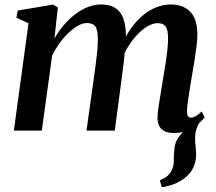

<svg xmlns="http://www.w3.org/2000/svg" viewBox="-20 -570 944 838"><path d="M686 247 677.5 217Q699.5 208 712 196.8Q724.5 185.5 731 169Q739 152 738.5 129.2Q738 106.5 741 83Q743 50 759.8 29.2Q776.5 8.5 789 -8.5L860 -48Q844 -28.5 837.5 -7.2Q831 14 831.5 37.5Q831.5 51.5 833.8 69.5Q836 87.5 836 104Q836 135.5 823.5 161.8Q811 188 785 208Q765.5 223 741.2 232.8Q717 242.5 686 247ZM232.5 -537.5 217.5 -401.5Q234 -431 256.2 -457.8Q278.5 -484.5 305.2 -505.5Q332 -526.5 361.5 -538.5Q391 -550.5 422.5 -550.5Q458.5 -550.5 482.2 -535.8Q506 -521 517.8 -490.5Q529.5 -460 529.5 -412.5Q529.5 -406 528.8 -396.5Q528 -387 527 -376.2Q526 -365.5 524.5 -354.5L508 -365Q525 -407.5 548.5 -441.5Q572 -475.5 600.2 -500Q628.5 -524.5 660.5 -537.5Q692.5 -550.5 726.5 -550.5Q779.5 -550.5 810.5 -518.5Q841.5 -486.5 841.5 -418Q841.5 -398 837.8 -368.2Q834 -338.5 828.8 -305.8Q823.5 -273 818.5 -244Q814 -217.5 809.2 -188.2Q804.5 -159 800.8 -132.5Q797 -106 796 -86.5Q796 -69.5 800.5 -63Q805 -56.5 812.5 -56.5Q822 -56.5 833.2 -62.5Q844.5 -68.5 860.5 -83.5L873 -57.5Q865.5 -48 848 -31.8Q830.5 -15.5 803 -2.5Q775.5 10.5 739 10.5Q713 10.5 697 2Q681 -6.5 674 -21.8Q667 -37 667.5 -57Q667.5 -73 671.5 -100.8Q675.5 -128.5 681 -160.2Q686.5 -192 691 -222Q696 -251 701.2 -283.5Q706.5 -316 710 -346.8Q713.5 -377.5 713.5 -402Q713.5 -440 703 -454.5Q692.5 -469 668 -469Q648.5 -469 625.8 -456.2Q603 -443.5 580.5 -420.2Q558 -397 538.5 -365.5Q519 -334 505.5 -297L526.5 -371.5Q525.5 -350.5 523.2 -327.8Q521 -305 518.2 -282.2Q515.5 -259.5 512.5 -238L481 0H357.5L388.5 -221Q392.5 -251 397 -283.5Q401.5 -316 404.5 -346.5Q407.5 -377 407 -400.5Q406.5 -441 395.8 -455.2Q385 -469.5 358.5 -469.5Q341 -469.5 320.5 -458Q300 -446.5 279 -426.5Q258 -406.5 239.5 -380.8Q221 -355 207.5 -327.5L162.5 0H40.5L104.5 -468.5L51.5 -492.5L57.5 -524L211 -550Z"/></svg>

Font: Merriweather 60pt SemiBold
Style: Italic
Weight: 600
Italic angle: -7.8°
Version: Version 2.101